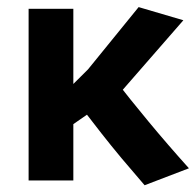

<svg xmlns="http://www.w3.org/2000/svg" viewBox="-20 -516 560 549"><path d="M393.5 13.7Q358 -27.3 327.8 -63.3Q297.7 -99.4 269.8 -135Q241.9 -170.6 212.3 -209.2L254 -205.6L140.4 -126.9L189.7 -207.7V0H61.8V-490.8H189.7V-250.3L164.4 -250.7L231.7 -317.7L376.4 -495.7L504.3 -458.1L296.6 -219.8L302 -296.4Q350.6 -233.6 404.8 -168.3Q458.9 -103 520.2 -34.8Z"/></svg>

Font: Anaheim
Style: Regular
Weight: 400
Designer: Vernon Adams
Foundry: Vernon Adams
Version: Version 2.001